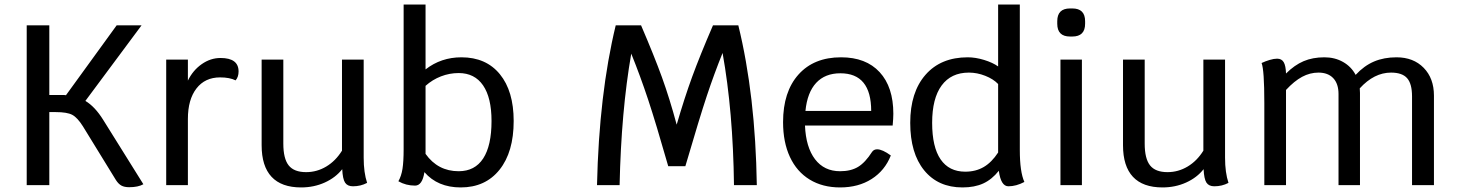

<svg xmlns="http://www.w3.org/2000/svg" viewBox="-20 -811 6385 841"><path d="M608 -4Q585 9 546 9Q525 9 512 2Q499 -5 488 -22L343 -258Q319 -296 296.5 -308Q274 -320 224 -320H196V0H97V-700H196V-395H251Q263 -395 269 -394L491 -700H600L354 -369Q396 -344 432 -286Z M1025 -498Q1025 -474 1012 -459Q986 -472 944 -472Q878 -472 840.5 -423.5Q803 -375 803 -290V0H708V-550H803V-458Q825 -503 863.5 -530Q902 -557 946 -557Q1025 -557 1025 -498Z M1588 -10Q1560 5 1526 5Q1502 5 1491.5 -11Q1481 -27 1479 -70Q1450 -33 1402.5 -11.5Q1355 10 1299 10Q1213 10 1169.5 -36.5Q1126 -83 1126 -175V-550H1221V-182Q1221 -116 1244.5 -86.5Q1268 -57 1321 -57Q1368 -57 1409 -81.5Q1450 -106 1478 -151V-550H1573V-120Q1573 -55 1588 -10Z M2230 -281Q2230 -145 2168 -67.5Q2106 10 1998 10Q1897 10 1839 -57Q1830 2 1798 2Q1758 2 1725 -17Q1738 -40 1743 -71.5Q1748 -103 1748 -157V-791H1844V-507Q1912 -560 2001 -560Q2109 -560 2169.5 -486Q2230 -412 2230 -281ZM2133 -281Q2133 -383 2096 -437Q2059 -491 1989 -491Q1949 -491 1911.5 -476.5Q1874 -462 1844 -435V-137Q1898 -61 1989 -61Q2060 -61 2096.5 -117Q2133 -173 2133 -281Z M3195 0Q3191 -323 3145 -579Q3108 -487 3076.5 -392.5Q3045 -298 2982 -83H2907Q2853 -272 2819 -374.5Q2785 -477 2745 -576Q2701 -324 2694 0H2595Q2604 -399 2677 -700H2788Q2846 -565 2879.5 -472.5Q2913 -380 2944 -265Q2978 -382 3012 -475Q3046 -568 3103 -700H3214Q3289 -394 3295 0Z M3890 -261H3506Q3510 -166 3550 -113.5Q3590 -61 3660 -61Q3707 -61 3738.5 -80Q3770 -99 3800 -146Q3808 -157 3822 -157Q3845 -157 3882 -130Q3856 -64 3798 -27Q3740 10 3660 10Q3583 10 3526.5 -24.5Q3470 -59 3440 -123.5Q3410 -188 3410 -276Q3410 -409 3477.5 -484.5Q3545 -560 3664 -560Q3773 -560 3833 -495Q3893 -430 3893 -313Q3893 -293 3890 -261ZM3796 -325Q3796 -490 3661 -490Q3594 -490 3555 -448Q3516 -406 3508 -325Z M4467 -14Q4431 5 4397 5Q4364 5 4355 -63Q4325 -25 4287 -7.5Q4249 10 4196 10Q4089 10 4028 -65Q3967 -140 3967 -273Q3967 -407 4034 -483.5Q4101 -560 4219 -560Q4253 -560 4290.5 -548.5Q4328 -537 4352 -520V-791H4447V-154Q4447 -58 4467 -14ZM4352 -143V-443Q4331 -465 4295.5 -479Q4260 -493 4224 -493Q4146 -493 4104.5 -436.5Q4063 -380 4063 -273Q4063 -167 4100 -113Q4137 -59 4208 -59Q4254 -59 4289 -79.5Q4324 -100 4352 -143Z M4625 -550H4719V0H4625ZM4611 -707V-718Q4611 -774 4667 -774H4677Q4733 -774 4733 -718V-707Q4733 -651 4677 -651H4667Q4611 -651 4611 -707Z M5361 -10Q5333 5 5299 5Q5275 5 5264.5 -11Q5254 -27 5252 -70Q5223 -33 5175.5 -11.5Q5128 10 5072 10Q4986 10 4942.5 -36.5Q4899 -83 4899 -175V-550H4994V-182Q4994 -116 5017.5 -86.5Q5041 -57 5094 -57Q5141 -57 5182 -81.5Q5223 -106 5251 -151V-550H5346V-120Q5346 -55 5361 -10Z M6261 -392V0H6165V-389Q6165 -444 6143.5 -468.5Q6122 -493 6073 -493Q5999 -493 5936 -424Q5937 -417 5937 -404V0H5843V-399Q5843 -444 5820 -468.5Q5797 -493 5755 -493Q5718 -493 5683.5 -474.5Q5649 -456 5613 -417V0H5518V-360Q5518 -505 5506 -535Q5523 -543 5541.5 -548.5Q5560 -554 5574 -554Q5594 -554 5603 -538.5Q5612 -523 5613 -489Q5650 -526 5690 -543Q5730 -560 5781 -560Q5827 -560 5863 -539.5Q5899 -519 5918 -483Q5955 -523 5998.5 -541.5Q6042 -560 6097 -560Q6171 -560 6216 -514Q6261 -468 6261 -392Z"/></svg>

Font: Krub Medium
Style: Regular
Weight: 500
Designer: Ekaluck Peanpanawate
Foundry: Cadson Demak Co.,Ltd.
Version: Version 1.000; ttfautohint (v1.6)